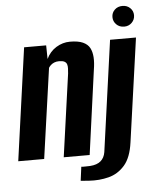

<svg xmlns="http://www.w3.org/2000/svg" viewBox="-53 -683 671 841"><g transform="rotate(-5 282.0 -262.5)"><path d="M3 0 72 -495H169L170 -435Q185 -467 213.5 -484.5Q242 -502 274 -502Q310 -502 331 -492.5Q352 -483 361 -466Q370 -449 371.5 -425Q373 -401 368 -371L317 0H203L254 -364Q255 -376 255.5 -386Q256 -396 253.5 -404Q251 -412 243 -416.5Q235 -421 219 -421Q207 -421 197.5 -417Q188 -413 182 -407Q176 -401 173 -396L117 0ZM305 112Q298 111 285 110.5Q272 110 268 109L276 48Q284 49 296 48.5Q308 48 315 48Q345 46 361.5 32Q378 18 382 -7L450 -495H564L500 -40Q491 27 461.5 60.5Q432 94 391 104.5Q350 115 305 112ZM517 -547Q496 -547 482.5 -560.5Q469 -574 469 -593Q469 -612 482.5 -625Q496 -638 517 -638Q537 -638 550.5 -625Q564 -612 564 -593Q564 -574 550.5 -560.5Q537 -547 517 -547Z"/></g></svg>

Font: Alumni Sans Thin
Style: Bold Italic
Weight: 700
Italic angle: -8°
Version: Version 1.016